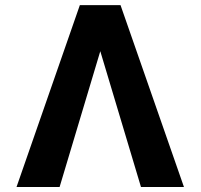

<svg xmlns="http://www.w3.org/2000/svg" viewBox="-20 -748 803 768"><path d="M543.9 0 373.6 -568.4 348.2 -727.5H462.1L715.8 0ZM388.7 -568.4 218.4 0H46.1L299.4 -727.5H413.3Z"/></svg>

Font: Inter V
Style: 
Weight: 400
Designer: Rasmus Andersson
Foundry: rsms
Version: Version 4.000;git-a3f224843